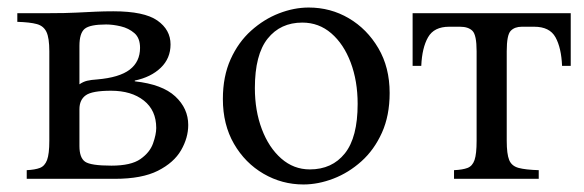

<svg xmlns="http://www.w3.org/2000/svg" viewBox="-20 -475 1551 510"><path d="M51 0V-23Q73 -24 86 -29Q99 -34 105 -50Q111 -66 111 -101V-339Q111 -374 103.5 -390Q96 -406 78 -411Q60 -416 26 -417V-440H111Q154 -440 183 -441.5Q212 -443 234.5 -444Q257 -445 281 -445Q363 -445 398 -420.5Q433 -396 433 -357Q433 -320 407 -295Q381 -270 338 -261V-259Q411 -251 445.5 -219Q480 -187 480 -143Q480 -109 461 -76Q442 -43 399.5 -21.5Q357 0 285 0ZM191 -251Q201 -258 211.5 -260.5Q222 -263 238 -264Q297 -269 324.5 -290Q352 -311 352 -348Q352 -374 337 -387Q322 -400 301 -405Q280 -410 262 -410Q219 -410 205 -398.5Q191 -387 191 -353ZM276 -35Q328 -35 353 -52.5Q378 -70 386.5 -94Q395 -118 395 -135Q395 -182 362 -208Q329 -234 275 -234Q225 -234 208 -222Q191 -210 191 -185V-87Q191 -56 206 -45.5Q221 -35 276 -35Z M800 -455Q858 -455 906.5 -426.5Q955 -398 985 -347Q1015 -296 1015 -228Q1015 -168 994.5 -122.5Q974 -77 940 -46.5Q906 -16 865.5 -0.5Q825 15 786 15Q729 15 680 -13.5Q631 -42 601.5 -93Q572 -144 572 -212Q572 -272 592.5 -317.5Q613 -363 647 -393.5Q681 -424 721 -439.5Q761 -455 800 -455ZM803 -25Q862 -25 896 -67.5Q930 -110 930 -199Q930 -260 911.5 -309Q893 -358 860 -386.5Q827 -415 783 -415Q725 -415 691 -372.5Q657 -330 657 -241Q657 -181 675.5 -132Q694 -83 727 -54Q760 -25 803 -25Z M1496 -440V-300H1473Q1471 -348 1455.5 -376Q1440 -404 1399 -404H1366Q1347 -404 1336.5 -393Q1326 -382 1326 -339V-101Q1326 -66 1332.5 -50Q1339 -34 1357.5 -29Q1376 -24 1411 -23V0H1186V-23Q1209 -24 1222 -29Q1235 -34 1240.5 -50Q1246 -66 1246 -101V-339Q1246 -382 1235 -393Q1224 -404 1202 -404H1173Q1133 -404 1117 -376Q1101 -348 1099 -300H1076V-440Z"/></svg>

Font: Bona Nova
Style: Regular
Weight: 400
Designer: Mateusz Machalski
Foundry: Capitalics
Version: Version 4.001; ttfautohint (v1.8.3)